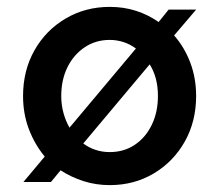

<svg xmlns="http://www.w3.org/2000/svg" viewBox="-20 -529 637 558"><path d="M299 9Q259 9 223 -2.5Q187 -14 156 -34L128 0H48L110 -74Q81 -109 64 -153.5Q47 -198 47 -250Q47 -324 80 -382.5Q113 -441 170.5 -475Q228 -509 299 -509Q340 -509 375.5 -497.5Q411 -486 441 -465L470 -501H550L486 -426Q516 -392 533 -347Q550 -302 550 -250Q550 -176 517 -117.5Q484 -59 427 -25Q370 9 299 9ZM182 -158 375 -388Q359 -400 339.5 -406.5Q320 -413 299 -413Q258 -413 226 -391.5Q194 -370 176 -333.5Q158 -297 158 -250Q158 -224 164.5 -200.5Q171 -177 182 -158ZM299 -87Q340 -87 371.5 -108Q403 -129 421 -166Q439 -203 439 -250Q439 -277 433 -300Q427 -323 415 -342L222 -112Q238 -100 257.5 -93.5Q277 -87 299 -87Z"/></svg>

Font: Red Hat Text Medium
Style: Regular
Weight: 500
Designer: Pentagram, MCKL
Foundry: Pentagram, MCKL
Version: Version 1.023